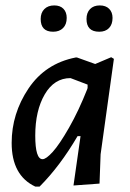

<svg xmlns="http://www.w3.org/2000/svg" viewBox="-20 -680 478 708"><path d="M180 -660Q202 -660 214 -647.5Q226 -635 226 -614Q226 -590 212.5 -576.5Q199 -563 176 -563Q130 -563 130 -610Q130 -633 143.5 -646.5Q157 -660 180 -660ZM348 -660Q370 -660 382.5 -647.5Q395 -635 395 -614Q395 -590 382 -576.5Q369 -563 346 -563Q299 -563 299 -610Q299 -633 312 -646.5Q325 -660 348 -660ZM259 -468H264L331 -444L390 -469L400 -463L351 -111L347 -3L251 4L277 -178H266Q201 -67 126 8H110Q23 -33 23 -153Q23 -261 85 -353.5Q147 -446 259 -468ZM110 -180Q110 -93 137 -93Q150 -93 174.5 -120Q199 -147 234.5 -209Q270 -271 302 -352L303 -356V-368L240 -392Q180 -392 145 -332Q110 -272 110 -180Z"/></svg>

Font: Alegreya Sans SC Medium
Style: Italic
Weight: 500
Italic angle: -7°
Designer: Juan Pablo del Peral
Foundry: Huerta Tipografica
Version: Version 2.007